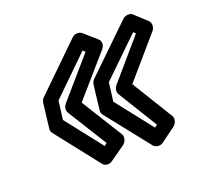

<svg xmlns="http://www.w3.org/2000/svg" viewBox="-85 -562 645 620"><g transform="rotate(-20 237.5 -252.0)"><path d="M197 -95 99 -220 107 -284 235 -409 243 -402 126 -267C118 -258 117 -245 122 -237L206 -102ZM169 -44C175 -36 190 -32 202 -41L253 -77C264 -85 269 -101 262 -112L175 -252L296 -391C305 -401 306 -417 296 -425L254 -462C246 -469 230 -470 220 -460L67 -311C62 -307 59 -300 58 -294L48 -210C47 -204 48 -198 52 -193ZM370 -95 272 -220 280 -284 409 -409 416 -402 300 -267C292 -258 291 -245 296 -237L379 -102ZM343 -44C350 -36 365 -32 377 -41L426 -77C437 -85 442 -101 435 -112L349 -252L469 -391C477 -401 478 -416 469 -425L429 -462C421 -470 404 -470 394 -460L240 -311C235 -306 232 -300 231 -294L221 -210C220 -204 221 -198 225 -193Z"/></g></svg>

Font: Falling Sky
Style: OuObl
Weight: 400
Designer: Paul D. Hunt
Foundry: Adobe Systems Incorporated
Version: Version 1.02